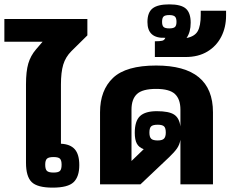

<svg xmlns="http://www.w3.org/2000/svg" viewBox="-38 -844 1055 879"><path d="M81 -99V-458Q81 -517 91.5 -553Q102 -589 127 -618L157 -653H-18V-757H362V-682L289 -610Q262 -583 251.5 -548Q241 -513 241 -457V-186Q284 -184 304.5 -160.5Q325 -137 325 -88Q325 -35 299 -10Q273 15 203 15Q133 15 107 -10.5Q81 -36 81 -99ZM244 -90Q244 -110 236.5 -117.5Q229 -125 207 -125Q185 -125 177 -117.5Q169 -110 169 -90Q169 -69 177 -61.5Q185 -54 207 -54Q229 -54 236.5 -61.5Q244 -69 244 -90Z M937 -330V0H788V-204Q784 -181 772 -164Q760 -147 737 -125L605 0H420V-330Q420 -431 479.5 -487.5Q539 -544 677 -544Q937 -544 937 -330ZM788 -265V-342Q788 -390 763 -413.5Q738 -437 677 -437Q614 -437 589 -413.5Q564 -390 564 -342V-107L620 -161Q598 -169 588.5 -186.5Q579 -204 579 -236Q579 -290 603 -312.5Q627 -335 680 -335Q735 -335 759 -319.5Q783 -304 788 -265ZM721 -237Q721 -258 713 -265.5Q705 -273 684 -273Q662 -273 654 -265.5Q646 -258 646 -237Q646 -217 654 -209Q662 -201 684 -201Q705 -201 713 -209.5Q721 -218 721 -237Z M671 -655Q694 -655 704.5 -657.5Q715 -660 719 -671Q637 -667 637 -743Q637 -787 660.5 -805.5Q684 -824 737 -824Q791 -824 813 -804.5Q835 -785 835 -740Q835 -697 816 -670Q853 -677 867 -701Q881 -725 881 -776V-795H997V-773Q997 -719 975 -676Q953 -633 911.5 -608Q870 -583 812 -583H671ZM770 -744Q770 -762 762.5 -768.5Q755 -775 737 -775Q718 -775 711 -768.5Q704 -762 704 -744Q704 -727 711 -720.5Q718 -714 737 -714Q756 -714 763 -720.5Q770 -727 770 -744Z"/></svg>

Font: Pridi SemiBold
Style: Regular
Weight: 600
Designer: Katatrad Team
Foundry: CadsonDemak
Version: Version 1.001